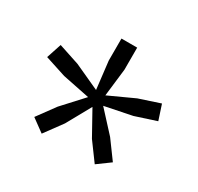

<svg xmlns="http://www.w3.org/2000/svg" viewBox="-95 -919 628 610"><g transform="rotate(30 219.0 -614.0)"><path d="M246.5 -593.9 315.1 -519.2 363 -453.8 316.2 -419.6 268.2 -485 218.8 -573.8 169.5 -485 121.5 -419.6 74.7 -453.8 122.6 -519.2 191.2 -593.9 91.9 -614 15 -639 33 -693.7 109.2 -668.5 201.8 -626.1 190 -727.1V-808H247.7V-727.1L235.9 -626.1L328.5 -668.5L404.7 -693.7L422.7 -639L345.8 -614Z"/></g></svg>

Font: Encode Sans SC Condensed Thin
Style: Regular
Weight: 100
Width: 3
Designer: Multiple Designers
Foundry: Impallari Type
Version: Version 3.002